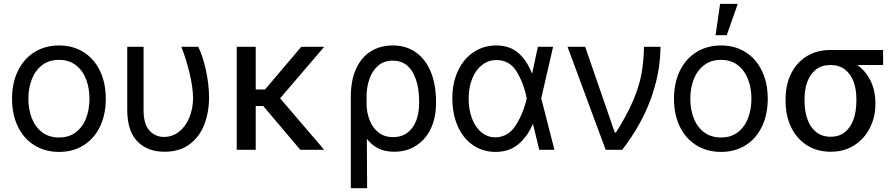

<svg xmlns="http://www.w3.org/2000/svg" viewBox="-20 -771 4613 988"><path d="M42 -262.7Q42 -344.2 72.3 -406.5Q102.5 -468.8 157.5 -502.9Q212.4 -537.1 284.2 -537.1Q355.5 -537.1 409.9 -502.9Q464.4 -468.8 494.4 -406.5Q524.4 -344.2 524.4 -262.7Q524.4 -181.2 494.4 -119.1Q464.4 -57.1 409.9 -23.2Q355.5 10.7 284.2 10.7Q212.4 10.7 157.5 -23.2Q102.5 -57.1 72.3 -119.1Q42 -181.2 42 -262.7ZM440.4 -262.7Q440.4 -317.4 423.1 -362.8Q405.8 -408.2 370.6 -435.5Q335.4 -462.9 284.2 -462.9Q231.9 -462.9 196.5 -435.5Q161.1 -408.2 143.6 -362.8Q126 -317.4 126 -262.7Q126 -208 143.6 -162.8Q161.1 -117.7 196.5 -90.6Q231.9 -63.5 284.2 -63.5Q335.4 -63.5 370.6 -90.6Q405.8 -117.7 423.1 -162.8Q440.4 -208 440.4 -262.7Z M718.8 -530.3V-204.1Q718.8 -132.8 748.8 -99.6Q778.8 -66.4 824.2 -66.4Q867.2 -66.4 901.4 -93.3Q935.5 -120.1 954.6 -166.7Q973.6 -213.4 973.6 -269.5Q972.2 -325.2 955.1 -396.2Q938 -467.3 913.1 -530.3H1000Q1022.9 -485.4 1039.3 -411.1Q1055.7 -336.9 1055.7 -269.5Q1055.7 -193.4 1031.2 -130.1Q1006.8 -66.9 955.6 -28.6Q904.3 9.8 827.1 9.8Q737.8 9.8 686.3 -43.9Q634.8 -97.7 634.8 -206.1V-530.3Z M1295.9 -310.5H1343.8L1530.3 -530.3H1648.4L1421.4 -265.1L1648.4 0H1525.4L1334.5 -225.6H1295.9V0H1198.2V-530.3H1295.9Z M2001 -537.1Q2070.3 -537.1 2120.6 -501.2Q2170.9 -465.3 2197.3 -400.1Q2223.6 -335 2223.6 -248V-238.3Q2223.6 -166 2197.3 -109.9Q2170.9 -53.7 2122.1 -22Q2073.2 9.8 2007.8 9.8Q1961.4 9.8 1927.2 -7.1Q1893.1 -23.9 1867.7 -56.6L1869.1 197.3H1785.2V-272.5Q1785.2 -358.9 1813 -418.5Q1840.8 -478 1889.4 -507.6Q1938 -537.1 2001 -537.1ZM1866.7 -223.1Q1868.7 -186 1883.1 -149.9Q1897.5 -113.8 1927.5 -89.6Q1957.5 -65.4 2002.9 -65.4Q2046.9 -65.4 2077.1 -88.6Q2107.4 -111.8 2122.1 -151.1Q2136.7 -190.4 2136.7 -238.3V-248Q2136.7 -342.8 2102.5 -400.9Q2068.4 -459 2001 -459Q1955.1 -459 1924.8 -432.1Q1894.5 -405.3 1880.4 -363Q1866.2 -320.8 1866.2 -273.4Z M2307.6 -265.6Q2307.6 -344.2 2336.4 -406Q2365.2 -467.8 2416.7 -502.4Q2468.3 -537.1 2533.2 -537.1Q2602.1 -537.1 2646.5 -499Q2690.9 -460.9 2717.8 -392.6H2718.3L2748 -530.3H2826.2L2765.1 -265.1L2833 0H2754.9L2722.7 -132.8H2721.7Q2693.4 -66.4 2646 -27.8Q2598.6 10.7 2530.3 10.7Q2463.9 10.7 2413.3 -24.4Q2362.8 -59.6 2335.2 -122.3Q2307.6 -185.1 2307.6 -265.6ZM2528.3 -64.5Q2595.2 -64.5 2634.3 -126.7Q2673.3 -189 2690.4 -263.7L2690.9 -265.1L2690.4 -266.6Q2675.3 -341.3 2639.2 -401.6Q2603 -461.9 2534.2 -461.9Q2493.2 -461.9 2460.7 -436.8Q2428.2 -411.6 2409.9 -366.5Q2391.6 -321.3 2391.6 -263.7Q2391.6 -207 2408.7 -161.6Q2425.8 -116.2 2457 -90.3Q2488.3 -64.5 2528.3 -64.5Z M2900.4 -530.3H2991.2L3143.6 -88.9H3149.4Q3206.5 -179.2 3237.3 -251.5Q3268.1 -323.7 3280.3 -387.9Q3292.5 -452.1 3293.9 -530.3H3378.9Q3377.9 -395.5 3328.4 -260.5Q3278.8 -125.5 3181.6 0H3096.7Z M3448.2 -262.7Q3448.2 -344.2 3478.5 -406.5Q3508.8 -468.8 3563.7 -502.9Q3618.7 -537.1 3690.4 -537.1Q3761.7 -537.1 3816.2 -502.9Q3870.6 -468.8 3900.6 -406.5Q3930.7 -344.2 3930.7 -262.7Q3930.7 -181.2 3900.6 -119.1Q3870.6 -57.1 3816.2 -23.2Q3761.7 10.7 3690.4 10.7Q3618.7 10.7 3563.7 -23.2Q3508.8 -57.1 3478.5 -119.1Q3448.2 -181.2 3448.2 -262.7ZM3846.7 -262.7Q3846.7 -317.4 3829.3 -362.8Q3812 -408.2 3776.9 -435.5Q3741.7 -462.9 3690.4 -462.9Q3638.2 -462.9 3602.8 -435.5Q3567.4 -408.2 3549.8 -362.8Q3532.2 -317.4 3532.2 -262.7Q3532.2 -208 3549.8 -162.8Q3567.4 -117.7 3602.8 -90.6Q3638.2 -63.5 3690.4 -63.5Q3741.7 -63.5 3776.9 -90.6Q3812 -117.7 3829.3 -162.8Q3846.7 -208 3846.7 -262.7ZM3685.5 -751H3776.4L3719.7 -589.8H3662.1Z M4252.9 -513.7H4524.4V-436.5H4391.6Q4435.5 -405.3 4460 -355Q4484.4 -304.7 4484.4 -242.2V-232.4Q4484.4 -168.9 4456.5 -113.3Q4428.7 -57.6 4376.7 -23.9Q4324.7 9.8 4254.9 9.8Q4184.1 9.8 4131.3 -24.2Q4078.6 -58.1 4050.5 -117.4Q4022.5 -176.8 4022.5 -251V-262.7Q4022.5 -334 4050.3 -391.1Q4078.1 -448.2 4130.6 -481Q4183.1 -513.7 4252.9 -513.7ZM4254.9 -67.4Q4299.3 -67.4 4328.9 -92Q4358.4 -116.7 4372.6 -158.2Q4386.7 -199.7 4386.7 -251V-262.7Q4386.7 -311 4372.6 -350.3Q4358.4 -389.6 4328.4 -413.1Q4298.3 -436.5 4252.9 -436.5Q4208.5 -436.5 4178.7 -413.1Q4148.9 -389.6 4134.5 -350.3Q4120.1 -311 4120.1 -262.7V-251Q4120.1 -199.7 4134.5 -158.2Q4148.9 -116.7 4179.2 -92Q4209.5 -67.4 4254.9 -67.4Z"/></svg>

Font: Pretendard GOV
Style: Regular
Weight: 400
Designer: Base glyphs from Inter by Rasmus Andersson; Hangeul glyphs from Noto Sans CJK(Source Han Sans) by Jang Soo-young and Kan
Foundry: Kil Hyung-jin
Version: Version 1.309